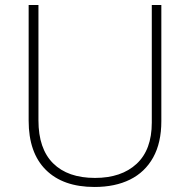

<svg xmlns="http://www.w3.org/2000/svg" viewBox="-20 -734 756 764"><path d="M622 -252Q622 -166 589.5 -107.5Q557 -49 497.5 -19.5Q438 10 356 10Q231 10 162.5 -58Q94 -126 94 -254V-714H133V-255Q133 -142 191.5 -84Q250 -26 358 -26Q463 -26 523.5 -82Q584 -138 584 -246V-714H622Z"/></svg>

Font: Noto Sans Cham ExtraLight
Style: Regular
Weight: 250
Version: Version 2.002